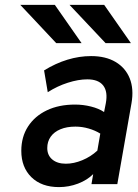

<svg xmlns="http://www.w3.org/2000/svg" viewBox="-20 -752 562 784"><path d="M221 12Q149.5 12 108.2 -28.5Q67 -69 67 -136Q67 -193 94.5 -235.5Q122 -278 171.2 -301.5Q220.5 -325 286.5 -325Q319.5 -325 351.5 -317Q383.5 -309 405 -294.5L412 -330Q421 -377.5 401.5 -402.8Q382 -428 336.5 -428Q300 -428 257 -414.2Q214 -400.5 175 -375.5L160 -464.5Q207 -493.5 255.2 -508.2Q303.5 -523 352 -523Q411.5 -523 452 -499Q492.5 -475 509.8 -431.8Q527 -388.5 517 -331L459 0H353.5L360.5 -41Q336 -16.5 298.5 -2.2Q261 12 221 12ZM249 -83.5Q281.5 -83.5 316 -97.8Q350.5 -112 377.5 -137L389.5 -206.5Q368.5 -219.5 342 -227.2Q315.5 -235 288 -235Q252.5 -235 226.8 -224.2Q201 -213.5 187 -193.8Q173 -174 173 -147.5Q173 -118 193.5 -100.8Q214 -83.5 249 -83.5ZM209.5 -576 63 -732H204L313 -576ZM411 -576 264 -732H405.5L514.5 -576Z"/></svg>

Font: Overpass SemiBold
Style: Italic
Weight: 600
Italic angle: -10°
Designer: Delve Withrington, Dave Bailey, Thomas Jockin
Foundry: Delve Fonts LLC
Version: Version 4.000